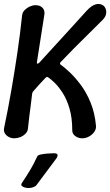

<svg xmlns="http://www.w3.org/2000/svg" viewBox="-40 -693 553 962"><path d="M31 0Q17 0 4.5 -6.5Q-8 -13 -15 -24Q-22 -35 -20 -49Q0 -144 16.5 -239Q33 -334 47 -428.5Q61 -523 71 -618Q73 -632 84 -643Q95 -654 109.5 -660.5Q124 -667 138 -667Q161 -667 173.5 -653.5Q186 -640 182 -618L145 -382Q144 -375 147 -374Q150 -373 156 -378Q196 -422 236 -465.5Q276 -509 316 -553Q356 -597 395 -640Q419 -666 440.5 -671.5Q462 -677 478 -665Q486 -659 490 -647Q494 -635 491 -621Q488 -607 473 -592Q436 -555 400.5 -520Q365 -485 331.5 -451.5Q298 -418 265 -383Q261 -379 260.5 -375.5Q260 -372 264 -369Q280 -358 307 -333Q334 -308 363 -270Q392 -232 413.5 -180Q435 -128 441 -62Q442 -45 431.5 -31Q421 -17 405 -8.5Q389 0 372 0Q353 0 337.5 -11Q322 -22 322 -40Q322 -103 308 -150Q294 -197 273 -229Q252 -261 232.5 -279.5Q213 -298 202 -305Q198 -308 195 -307.5Q192 -307 188 -303Q172 -287 157 -270Q142 -253 127 -236Q124 -233 123 -230Q122 -227 121 -223Q118 -194 114 -165Q110 -136 106.5 -107Q103 -78 100 -49Q99 -35 88 -23.5Q77 -12 61.5 -6Q46 0 31 0ZM143 234Q138 241 126.5 245Q115 249 105 249H101Q94 249 84.5 246.5Q75 244 69.5 238.5Q64 233 69 225Q95 186 112 157.5Q129 129 147 90Q150 84 164.5 81Q179 78 196.5 76.5Q214 75 225 75H232Q241 75 245 78Q249 81 248.5 86.5Q248 92 243 100Q214 138 193 167Q172 196 143 234Z"/></svg>

Font: Winky Sans
Style: Italic
Weight: 400
Italic angle: -8.97852°
Designer: Simon Atzbach
Foundry: typofactur
Version: Version 1.205